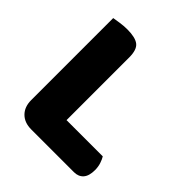

<svg xmlns="http://www.w3.org/2000/svg" viewBox="-172 -736 858 858"><g transform="rotate(45 256.5 -307.0)"><path d="M158 3Q115 3 90 -22Q65 -47 65 -90V-608Q77 -610 100 -613.5Q123 -617 146 -617Q196 -617 218 -600Q240 -583 240 -534V-138H469Q476 -127 482 -109Q488 -91 488 -70Q488 -33 472 -15Q456 3 428 3H158Z"/></g></svg>

Font: Baloo Bhai 2 ExtraBold
Style: Regular
Weight: 800
Designer: Supriya Tembe, Noopur Datye and Ek Type
Foundry: Ek Type
Version: Version 1.640;PS 1.000;hotconv 16.6.51;makeotf.lib2.5.65220;